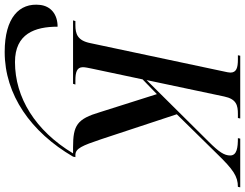

<svg xmlns="http://www.w3.org/2000/svg" viewBox="-192 -621 1046 820"><g transform="rotate(90 331.0 -211.0)"><path d="M8 0H279L282 -10H265C230 -10 208 -16 208 -42C208 -51 211 -66 214 -80L260 -297L323 -358L400 -115C429 -17 456 0 550 0H576C479 161 338 248 186 248C65 248 35 163 35 66C-19 66 -53 96 -58 141C-68 229 -4 292 143 292C326 292 485 180 590 0L592 -10H583C555 -10 543 -39 516 -119L409 -443L578 -615C645 -684 674 -704 719 -704L721 -714H513L511 -704C551 -704 585 -700 585 -671C585 -646 570 -623 527 -580L263 -314L333 -645C344 -698 371 -704 408 -704H425L427 -714H159L157 -704H175C210 -704 231 -698 231 -672C231 -666 229 -656 226 -643L105 -73C94 -19 66 -10 28 -10H11Z"/></g></svg>

Font: Noto Serif Display Condensed Medium
Style: Italic
Weight: 500
Width: 3
Italic angle: -12°
Designer: Monotype Design Team
Foundry: Monotype Imaging Inc.
Version: Version 2.009